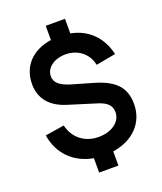

<svg xmlns="http://www.w3.org/2000/svg" viewBox="-164 -924 955 1129"><g transform="rotate(-20 314.0 -360.0)"><path d="M589.5 -209.5C589.5 -311 538 -369 413.5 -405.5L284 -443C215 -463 185 -489.5 185 -529.5C185 -583 241 -623 313.5 -621.5C389.5 -619.5 447.5 -572 461.5 -501L585 -523.5C559 -635 486 -707 379 -727.5V-819H258.5V-730C139.5 -712.5 65.5 -635.5 65.5 -523.5C65.5 -433 117.5 -370 217 -339.5L390.5 -285.5C446.5 -268 470.5 -243 470.5 -201.5C470.5 -142 411 -98 328.5 -98C242.5 -98 176.5 -149.5 157.5 -232L38.5 -213C57 -93.5 139.5 -11.5 258.5 9.5V99.5H379V11C507 -8.5 589.5 -92.5 589.5 -209.5Z"/></g></svg>

Font: Hauora
Style: Bold
Weight: 700
Designer: Wayne Shih
Foundry: WCYS
Version: Version 1.001;hotconv 1.0.109;makeotfexe 2.5.65596